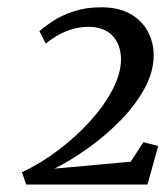

<svg xmlns="http://www.w3.org/2000/svg" viewBox="-20 -928 454 526"><path d="M52 -422.5 40 -456Q92 -480.5 140.5 -517.2Q189 -554 227.8 -597Q266.5 -640 289 -683.8Q311.5 -727.5 311.5 -766Q311 -806 288 -830.2Q265 -854.5 222 -854.5Q197 -854.5 174.2 -847Q151.5 -839.5 134 -828.8Q116.5 -818 105.5 -808.5L88 -842.5Q101 -854.5 124.5 -870Q148 -885.5 181.5 -896.8Q215 -908 256.5 -908Q305.5 -908 337.2 -889.8Q369 -871.5 384.8 -842.2Q400.5 -813 401 -778.5Q401.5 -732.5 376.5 -686.5Q351.5 -640.5 310.8 -598.8Q270 -557 222.5 -523Q175 -489 129.5 -466L338 -485L373 -538.5L413.5 -528L384 -422.5Z"/></svg>

Font: Merriweather 36pt
Style: Italic
Weight: 400
Italic angle: -7.8°
Version: Version 2.101